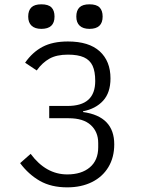

<svg xmlns="http://www.w3.org/2000/svg" viewBox="-20 -838 640 868"><path d="M71 -100.5 118.5 -142.5Q187.5 -49.5 284 -49.5Q348.5 -49.5 386.2 -81.5Q424 -113.5 424 -172V-191.5Q424 -242 390.2 -272.8Q356.5 -303.5 290.5 -303.5H202.5V-359H285Q348 -359 379.2 -387Q410.5 -415 410.5 -472Q410.5 -515 398.5 -540.8Q386.5 -566.5 359.5 -578.8Q332.5 -591 287 -591Q236 -591 203.5 -572.8Q171 -554.5 146 -519.5L93.5 -554.5Q127 -602.5 172.8 -626.5Q218.5 -650.5 287 -650.5Q382 -650.5 430.8 -606Q479.5 -561.5 479.5 -483.5Q479.5 -419 446 -382.5Q412.5 -346 355.5 -335V-331.5Q496.5 -312 496.5 -185.5Q496.5 -126.5 470 -82.5Q443.5 -38.5 395.5 -14.8Q347.5 9 284 9Q211.5 9 160.2 -20.2Q109 -49.5 71 -100.5ZM107.5 -763Q107.5 -790.5 121.8 -804.5Q136 -818.5 167 -818.5Q198.5 -818.5 212.5 -804.5Q226.5 -790.5 226.5 -763Q226.5 -707.5 167 -707.5Q138 -707.5 122.8 -721.8Q107.5 -736 107.5 -763ZM325 -763Q325 -790.5 339.2 -804.5Q353.5 -818.5 384.5 -818.5Q416 -818.5 430 -804.5Q444 -790.5 444 -763Q444 -707.5 384.5 -707.5Q355.5 -707.5 340.2 -721.8Q325 -736 325 -763Z"/></svg>

Font: JuliaMono Light
Style: Regular
Weight: 300
Monospace: yes
Designer: cormullion
Foundry: corm
Version: Version 0.054; ttfautohint (v1.8.4)